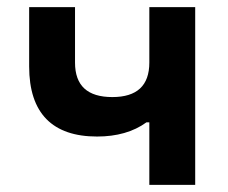

<svg xmlns="http://www.w3.org/2000/svg" viewBox="-20 -520 640 540"><path d="M529 0V-500H400V-344C400 -279 365 -247 296 -247C226 -247 191 -279 191 -344V-500H62V-333C62 -201 128 -136 253 -136C308 -136 355 -149 392 -176H400V0Z"/></svg>

Font: LT Wave Mono Bold
Style: Regular
Weight: 700
Designer: Daniel Lyons
Version: Version 2.5 (Glyphs App)